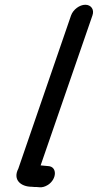

<svg xmlns="http://www.w3.org/2000/svg" viewBox="-20 -726 412 808"><path d="M279 -661 57 -16C33 30 67 60 114 60C121 61 127 61 134 61L146 62C158 63 169 60 182 52C220 27 221 -25 183 -27L151 -30L369 -661C378 -686 363 -706 339 -706C315 -706 288 -686 279 -661Z"/></svg>

Font: Electronic
Style: BlkSuIt
Weight: 900
Version: Version 1.011